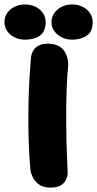

<svg xmlns="http://www.w3.org/2000/svg" viewBox="-94 -846 436 862"><path d="M130 -4Q102 -4 84.5 -15.5Q67 -27 58 -42Q49 -57 46 -68.5Q43 -80 43 -80Q39 -123 36.5 -172.5Q34 -222 33.5 -275Q33 -328 34 -382Q35 -436 38 -488.5Q41 -541 45 -589Q45 -589 47 -598.5Q49 -608 56 -620Q63 -632 78.5 -641Q94 -650 121 -650Q151 -649 169 -639.5Q187 -630 196 -615Q205 -600 208.5 -585.5Q212 -571 212 -561Q212 -551 212 -551Q208 -510 206 -463.5Q204 -417 203.5 -367Q203 -317 203.5 -265.5Q204 -214 206 -163.5Q208 -113 210 -67Q210 -67 208.5 -57.5Q207 -48 200 -35Q193 -22 176.5 -12.5Q160 -3 130 -4ZM230 -668Q204 -668 183 -678.5Q162 -689 149.5 -707Q137 -725 137 -747Q137 -769 149.5 -787Q162 -805 183 -815.5Q204 -826 230 -826Q256 -826 277 -815.5Q298 -805 310 -787Q322 -769 322 -747Q322 -703 295 -685.5Q268 -668 230 -668ZM18 -668Q-8 -668 -29 -678.5Q-50 -689 -62 -707Q-74 -725 -74 -747Q-74 -769 -62 -787Q-50 -805 -29 -815.5Q-8 -826 18 -826Q44 -826 65.5 -815.5Q87 -805 99 -787Q111 -769 111 -747Q111 -718 99 -700.5Q87 -683 65.5 -675.5Q44 -668 18 -668Z"/></svg>

Font: Sour Gummy Black ExtraBold
Style: Regular
Weight: 800
Version: Version 1.000